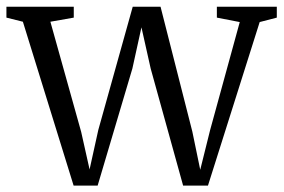

<svg xmlns="http://www.w3.org/2000/svg" viewBox="-28 -558 861 583"><path d="M-8.5 -504.5V-537.5H196V-504.5L125 -492L218.5 -157.5L244 -43.5L270.5 -163.5L375 -537.5H459.5L556 -158.5L580 -42.5L610 -163L700 -491L630.5 -504.5V-537.5H812.5V-504.5L760.5 -491L603.5 5.5H528L429.5 -350L401.5 -475L374 -350L268.5 5.5H195.5L41.5 -492Z"/></svg>

Font: Merriweather 60pt Light
Style: Regular
Weight: 300
Version: Version 2.100